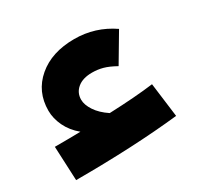

<svg xmlns="http://www.w3.org/2000/svg" viewBox="-100 -531 665 647"><g transform="rotate(-30 232.5 -207.5)"><path d="M425 -19Q251 0 25 0L19 -133Q86 -133 119 -134Q90 -158 75.5 -188.5Q61 -219 61 -249Q61 -323 115 -369Q169 -415 257 -415Q338 -415 405 -369L341 -261Q314 -276 294 -281.5Q274 -287 252 -287Q216 -287 195.5 -270Q175 -253 175 -226Q175 -206 190.5 -182.5Q206 -159 236 -139Q339 -143 408 -152Z"/></g></svg>

Font: FiraGOUPP
Style: Bold
Weight: 700
Designer: bBox Type
Foundry: bBox Type GmbH
Version: Version 1.001